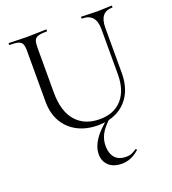

<svg xmlns="http://www.w3.org/2000/svg" viewBox="-158 -743 1015 1136"><g transform="rotate(-20 349.0 -175.0)"><path d="M571.8 -515.4Q571.8 -564.4 550.5 -588.7Q529.2 -613 485.2 -613Q482.4 -613 482.4 -619Q482.4 -625 485.2 -625Q507.8 -625 531.9 -623.5Q556 -622 584.6 -622Q608.4 -622 632.4 -623.5Q656.4 -625 676 -625Q678 -625 678 -619Q678 -613 676 -613Q636 -613 616.1 -588.7Q596.2 -564.4 596.2 -515.4V-231Q596.2 -153.6 566.8 -99.1Q537.4 -44.6 484.2 -15.7Q431 13.2 360 13.2Q286.2 13.2 230.7 -16Q175.2 -45.2 144.7 -98.5Q114.2 -151.8 114.2 -224.2V-544Q114.2 -573 108 -587.5Q101.8 -602 83.5 -607.5Q65.2 -613 28.8 -613Q26.6 -613 26.6 -619Q26.6 -625 28.8 -625Q53.2 -625 82.8 -623.5Q112.4 -622 146 -622Q180.8 -622 210.8 -623.5Q240.8 -625 263.4 -625Q266.4 -625 266.4 -619Q266.4 -613 263.4 -613Q227 -613 208.8 -607Q190.6 -601 184.7 -586Q178.8 -571 178.8 -542V-259.2Q178.8 -140.2 232.6 -78.8Q286.4 -17.4 382 -17.4Q472.2 -17.4 522 -73.9Q571.8 -130.4 571.8 -230ZM424.2 -6 435.8 -1Q395.2 35.4 376.8 69.5Q358.4 103.6 358.4 143.4Q358.4 190.4 381.9 217.7Q405.4 245 451.4 245Q474.4 245 489.8 237.9Q505.2 230.8 516.8 222Q519.8 220 523.3 224Q526.8 228 523.8 230Q496.4 254 469.9 264.5Q443.4 275 415.8 275Q361.6 275 332.5 247.4Q303.4 219.8 303.4 176.2Q303.4 131.2 333.7 85.9Q364 40.6 424.2 -6Z"/></g></svg>

Font: Cormorant Garamond Light
Style: Regular
Weight: 300
Designer: Christian Thalmann (Catharsis Fonts)
Foundry: Catharsis Fonts
Version: Version 4.001